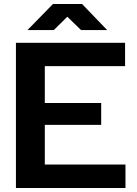

<svg xmlns="http://www.w3.org/2000/svg" viewBox="-20 -944 687 964"><path d="M60 0V-729H608V-612H205V-118H610V0ZM189 -317V-427H488V-317ZM118 -793 246 -924H392L518 -793H387L318 -860L250 -793Z"/></svg>

Font: Hubot Sans SemiBold
Style: Regular
Weight: 600
Designer: Deni Anggara
Foundry: GitHub, Inc., Subsidiary of Microsoft Corporation
Version: Version 2.000